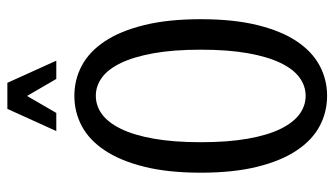

<svg xmlns="http://www.w3.org/2000/svg" viewBox="-216 -692 921 529"><g transform="rotate(-90 244.5 -427.5)"><path d="M456.1 -335Q456.1 -244.6 439.9 -179Q423.8 -113.3 395.3 -70.6Q366.7 -27.8 328.1 -7.3Q289.6 13.2 245.1 13.2Q200.2 13.2 161.6 -7.3Q123 -27.8 94.5 -70.6Q65.9 -113.3 49.6 -179Q33.2 -244.6 33.2 -335Q33.2 -424.8 49.6 -490.5Q65.9 -556.2 94.5 -599.1Q123 -642.1 161.6 -662.6Q200.2 -683.1 245.1 -683.1Q289.6 -683.1 328.1 -662.6Q366.7 -642.1 395.3 -599.1Q423.8 -556.2 439.9 -490.5Q456.1 -424.8 456.1 -335ZM372.1 -335Q372.1 -410.2 362.3 -464.8Q352.5 -519.5 335.4 -554.9Q318.4 -590.3 295.2 -607.2Q272 -624 245.1 -624Q217.8 -624 194.6 -607.2Q171.4 -590.3 154.1 -554.9Q136.7 -519.5 127 -464.8Q117.2 -410.2 117.2 -335Q117.2 -259.3 127 -204.6Q136.7 -149.9 154.1 -114.7Q171.4 -79.6 194.6 -62.7Q217.8 -45.9 245.1 -45.9Q272 -45.9 295.2 -62.7Q318.4 -79.6 335.4 -114.7Q352.5 -149.9 362.3 -204.6Q372.1 -259.3 372.1 -335ZM291.5 -732.9 244.6 -813.5 197.8 -732.9H147.9L209 -867.7H280.8L341.8 -732.9Z"/></g></svg>

Font: Crushed
Style: Regular
Weight: 400
Width: 3
Designer: Astigmatic (AOETI)
Foundry: Astigmatic (AOETI)
Version: Version 001.001